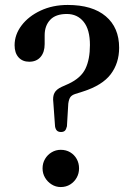

<svg xmlns="http://www.w3.org/2000/svg" viewBox="-20 -747 535 776"><path d="M195.5 -333.5 202.5 -236Q204.5 -224.5 210.2 -219Q216 -213.5 226.5 -213.5Q236.5 -213.5 242 -218.5Q247.5 -223.5 250.5 -236.5L256 -328.5Q258.5 -346 264.2 -354.2Q270 -362.5 283.5 -367L315 -377Q393.5 -402 427.5 -447Q461.5 -492 461.5 -554Q461.5 -635.5 407.5 -681.2Q353.5 -727 253.5 -727Q193 -727 144.2 -704.2Q95.5 -681.5 67.2 -644.2Q39 -607 39 -564Q39 -533 55 -515.2Q71 -497.5 98 -497.5Q127.5 -497.5 144 -516.8Q160.5 -536 160.5 -569V-604.5Q160.5 -643 182.8 -666.8Q205 -690.5 250 -690.5Q292.5 -690.5 318 -659Q343.5 -627.5 343.5 -565Q343.5 -507.5 325.5 -469.8Q307.5 -432 257.5 -408.5L229.5 -396Q207.5 -386 200 -371.2Q192.5 -356.5 195.5 -333.5ZM225.5 9Q205.5 9 188.8 -1.5Q172 -12 162 -29Q152 -46 152 -66.5Q152 -87.5 162 -104.5Q172 -121.5 188.8 -131.5Q205.5 -141.5 225.5 -141.5Q247 -141.5 263.8 -131.5Q280.5 -121.5 290 -104.5Q299.5 -87.5 299.5 -66.5Q299.5 -46 290 -29Q280.5 -12 263.8 -1.5Q247 9 225.5 9Z"/></svg>

Font: Fraunces 11pt
Style: Regular
Weight: 400
Version: Version 1.000;[b76b70a41]